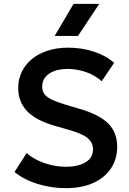

<svg xmlns="http://www.w3.org/2000/svg" viewBox="-20 -962 672 997"><path d="M322 15Q247 15 175.8 -6.8Q104.5 -28.5 55.5 -69L118.5 -167.5Q142.5 -145.5 176 -129.5Q209.5 -113.5 247.2 -104.8Q285 -96 322.5 -96Q385 -96 424 -119.2Q463 -142.5 463 -186.5Q463 -221 436 -244.2Q409 -267.5 336.5 -288L268.5 -307.5Q166 -336.5 120.2 -385.2Q74.5 -434 74.5 -505Q74.5 -551.5 93.5 -590Q112.5 -628.5 147.2 -656.5Q182 -684.5 229.5 -699.5Q277 -714.5 333 -714.5Q406.5 -714.5 469.5 -693.2Q532.5 -672 572.5 -635.5L508 -540Q487 -559.5 458.5 -574Q430 -588.5 397 -596.2Q364 -604 330.5 -604Q291 -604 261.5 -593Q232 -582 215.5 -561.5Q199 -541 199 -511.5Q199 -490 210.2 -474Q221.5 -458 249 -444.8Q276.5 -431.5 325 -417L396 -396Q496.5 -366.5 542.5 -320.2Q588.5 -274 588.5 -200Q588.5 -136.5 556.5 -88Q524.5 -39.5 464.8 -12.2Q405 15 322 15ZM264 -775.5 362 -942H495.5L385 -775.5Z"/></svg>

Font: Geologica EX Med
Style: Regular
Weight: 500
Designer: Sindre Bremnes, Frode Helland
Foundry: Monokrom Skriftforlag AS
Version: Version 1.010;gftools[0.9.28]